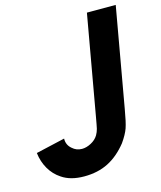

<svg xmlns="http://www.w3.org/2000/svg" viewBox="-126 -833 784 933"><g transform="rotate(-15 266.0 -367.0)"><path d="M400 -750H545L456.5 -250Q451 -218 446 -195.2Q441 -172.5 436 -158Q426 -129.5 400 -92.5Q356 -37.5 303.5 -11Q251 15.5 182.5 15.5Q113.5 15.5 70 -14.5Q35.5 -37 14.5 -73.5Q-6.5 -110 -11.5 -154L134.5 -187.5Q133.5 -155.5 157.5 -135.5Q178 -116.5 206.5 -116.5Q228.5 -116.5 252 -129Q276 -141.5 288.5 -162.5Q296.5 -176.5 300.5 -192Q302.5 -200 305 -214.2Q307.5 -228.5 311.5 -250Z"/></g></svg>

Font: Russisch Sans ExtraBold
Style: Italic
Weight: 800
Width: 4
Italic angle: -10°
Designer: Michael Sharanda (font) & Cristiano Sobral (main changes)
Foundry: Michael Sharanda
Version: Version 2.00;September 8, 2020;FontCreator 13.0.0.2681 64-bi